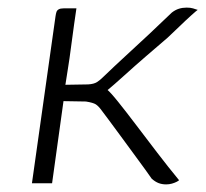

<svg xmlns="http://www.w3.org/2000/svg" viewBox="-20 -482 542 505"><path d="M417 3Q406 3 397 -0.5Q388 -4 379 -12Q375 -18 362 -36Q349 -54 332 -77Q315 -100 297.5 -124Q280 -148 266.5 -166Q253 -184 247 -192Q239 -203 232 -207.5Q225 -212 206 -215L147 -216L117 0H64L126 -439Q127 -446 128.5 -450.5Q130 -455 134.5 -457.5Q139 -460 147 -460Q156 -460 164 -460Q172 -460 181 -460Q179 -446 175 -418.5Q171 -391 167 -359.5Q163 -328 158.5 -300.5Q154 -273 152 -259L212 -260Q227 -261 235 -266Q243 -271 253 -281Q281 -308 311 -335.5Q341 -363 372 -392Q403 -421 432 -449Q441 -456 450.5 -459Q460 -462 471 -462Q481 -462 487.5 -460Q494 -458 500 -456Q498 -455 483.5 -442Q469 -429 451.5 -412Q434 -395 421 -383Q393 -359 364 -334Q335 -309 308 -284.5Q281 -260 257 -240L261 -247Q270 -240 290.5 -214.5Q311 -189 337.5 -154Q364 -119 393.5 -80.5Q423 -42 451 -8Q449 -6 444 -3.5Q439 -1 432 1Q425 3 417 3Z"/></svg>

Font: Genos Light
Style: Italic
Weight: 300
Italic angle: -8°
Designer: Robert E. Leuschke
Foundry: Robert E. Leuschke
Version: Version 1.010